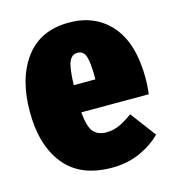

<svg xmlns="http://www.w3.org/2000/svg" viewBox="-91 -631 661 728"><g transform="rotate(-15 240.0 -267.0)"><path d="M467 -213H202Q207 -155 224.5 -135Q242 -115 276 -115Q301 -115 325 -125.5Q349 -136 379 -158L454 -58Q419 -23 370 -1.5Q321 20 261 20Q138 20 76 -56.5Q14 -133 14 -265Q14 -396 73 -475Q132 -554 244 -554Q348 -554 409.5 -483Q471 -412 471 -274Q471 -249 467 -213ZM286 -328Q286 -385 278 -410Q270 -435 246 -435Q224 -435 213.5 -411.5Q203 -388 201 -320H286Z"/></g></svg>

Font: Fira Sans Extra Condensed Black
Style: Regular
Weight: 900
Width: 1
Designer: Carrois Corporate & Edenspiekermann AG
Foundry: Carrois Corporate GbR & Edenspiekermann AG
Version: Version 4.203